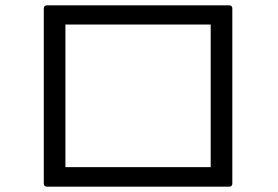

<svg xmlns="http://www.w3.org/2000/svg" viewBox="-20 -723 1040 719"><path d="M144 -36C144 -28 148 -24 156 -24H838C846 -24 850 -28 850 -36V-691C850 -699 846 -703 838 -703H156C148 -703 144 -699 144 -691ZM225 -97V-631H769V-97Z"/></svg>

Font: LINE Seed JP App_OTF Regular
Style: Regular
Weight: 400
Designer: LY Corporation & Fontrix & Fontworks
Version: Version 1.002